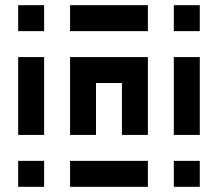

<svg xmlns="http://www.w3.org/2000/svg" viewBox="-20 -720 840 740"><path d="M150 -600V-700H50V-600ZM550 -600V-700H250V-600ZM650 -600H750V-700H650ZM150 -200V-500H50V-200ZM250 -500V-200H350V-400H450V-200H550V-500ZM750 -200V-500H650V-200ZM150 0V-100H50V0ZM550 0V-100H250V0ZM750 0V-100H650V0Z"/></svg>

Font: Mourier
Style: Regular
Weight: 400
Designer: Eric Mourier
Foundry: Velvetyne Type Foundry
Version: Version 2.000;hotconv 1.0.109;makeotfexe 2.5.65596